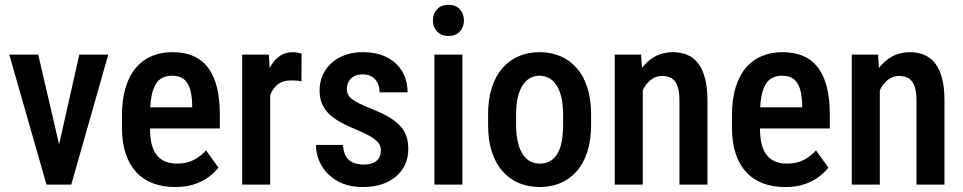

<svg xmlns="http://www.w3.org/2000/svg" viewBox="-20 -750 3914 780"><path d="M204.6 -94.7 302.2 -528.3H419.9L269.5 0H196.8ZM135.3 -528.3 236.3 -93.3 241.2 0H168.9L17.6 -528.3Z M691.9 9.8Q640.6 9.8 600.6 -5.6Q560.5 -21 532.7 -51.5Q504.9 -82 490.2 -126.7Q475.6 -171.4 475.6 -230.5V-281.2Q475.6 -348.1 491 -396.7Q506.3 -445.3 533.7 -476.6Q561 -507.8 598.4 -522.9Q635.7 -538.1 679.7 -538.1Q729.5 -538.1 766.1 -522Q802.7 -505.9 826.4 -473.6Q850.1 -441.4 861.6 -394Q873 -346.7 873 -285.2V-228H530.3V-314H760.7V-326.2Q759.8 -362.3 752 -388.4Q744.1 -414.6 726.8 -428.5Q709.5 -442.4 679.2 -442.4Q657.2 -442.4 640.1 -434.1Q623 -425.8 612.1 -407.2Q601.1 -388.7 595.2 -357.7Q589.4 -326.7 589.4 -281.2V-230.5Q589.4 -190.9 596.4 -163.6Q603.5 -136.2 617.7 -118.9Q631.8 -101.6 652.1 -93.5Q672.4 -85.4 699.2 -85.4Q738.8 -85.4 767.3 -100.3Q795.9 -115.2 816.9 -139.2L867.2 -69.3Q853 -50.3 829.1 -32Q805.2 -13.7 771.2 -2Q737.3 9.8 691.9 9.8Z M1077.6 -426.3V0H963.9V-528.3H1072.3ZM1205.1 -531.7 1204.6 -419.4Q1194.8 -421.9 1183.8 -422.6Q1172.9 -423.3 1162.1 -423.3Q1138.7 -423.3 1121.6 -415Q1104.5 -406.7 1092.8 -391.1Q1081.1 -375.5 1074.5 -353.5Q1067.9 -331.5 1066.4 -303.7L1042 -302.7Q1042 -352.5 1049.8 -395.3Q1057.6 -438 1073.5 -470Q1089.4 -502 1113.3 -520Q1137.2 -538.1 1168.9 -538.1Q1177.7 -538.1 1189 -536.1Q1200.2 -534.2 1205.1 -531.7Z M1527.3 -139.2Q1527.3 -155.8 1517.8 -168.7Q1508.3 -181.6 1487.3 -194.3Q1466.3 -207 1431.2 -221.7Q1394.5 -236.8 1366.2 -252Q1337.9 -267.1 1318.4 -285.4Q1298.8 -303.7 1288.6 -327.6Q1278.3 -351.6 1278.3 -383.3Q1278.3 -416 1290.5 -443.8Q1302.7 -471.7 1325.7 -492.9Q1348.6 -514.2 1380.9 -526.1Q1413.1 -538.1 1453.6 -538.1Q1510.7 -538.1 1551.5 -517.3Q1592.3 -496.6 1614 -459.7Q1635.7 -422.9 1635.7 -375H1522Q1522 -395 1514.6 -411.4Q1507.3 -427.7 1492.2 -437.7Q1477.1 -447.8 1453.6 -447.8Q1432.1 -447.8 1417.7 -439.7Q1403.3 -431.6 1396.2 -418.2Q1389.2 -404.8 1389.2 -388.2Q1389.2 -376 1393.6 -366.7Q1397.9 -357.4 1408.2 -348.9Q1418.5 -340.3 1435.8 -331.5Q1453.1 -322.8 1480 -311.5Q1533.2 -291 1568.4 -269Q1603.5 -247.1 1621.1 -217.8Q1638.7 -188.5 1638.7 -145Q1638.7 -109.9 1625.7 -81.5Q1612.8 -53.2 1588.6 -32.7Q1564.5 -12.2 1530.5 -1.2Q1496.6 9.8 1455.1 9.8Q1393.1 9.8 1350.3 -14.9Q1307.6 -39.6 1285.6 -78.6Q1263.7 -117.7 1263.7 -161.1H1373.5Q1375 -129.9 1387 -112.3Q1398.9 -94.7 1417.5 -88.1Q1436 -81.5 1456.1 -81.5Q1480 -81.5 1495.6 -88.1Q1511.2 -94.7 1519.3 -107.9Q1527.3 -121.1 1527.3 -139.2Z M1858.4 -528.3V0H1744.6V-528.3ZM1738.8 -666.5Q1738.8 -693.8 1755.4 -712.2Q1772 -730.5 1801.8 -730.5Q1831.5 -730.5 1848.1 -712.2Q1864.7 -693.8 1864.7 -666.5Q1864.7 -640.1 1848.1 -622.1Q1831.5 -604 1801.8 -604Q1772 -604 1755.4 -622.1Q1738.8 -640.1 1738.8 -666.5Z M1962.9 -242.7V-285.2Q1962.9 -346.7 1978 -394Q1993.2 -441.4 2021.2 -473.4Q2049.3 -505.4 2087.4 -521.7Q2125.5 -538.1 2171.4 -538.1Q2218.3 -538.1 2256.6 -521.7Q2294.9 -505.4 2323 -473.4Q2351.1 -441.4 2366.2 -394Q2381.3 -346.7 2381.3 -285.2V-242.7Q2381.3 -181.2 2366.2 -133.8Q2351.1 -86.4 2323 -54.4Q2294.9 -22.5 2256.8 -6.3Q2218.8 9.8 2172.4 9.8Q2126.5 9.8 2088.1 -6.3Q2049.8 -22.5 2021.5 -54.4Q1993.2 -86.4 1978 -133.8Q1962.9 -181.2 1962.9 -242.7ZM2076.7 -285.2V-242.7Q2076.7 -203.1 2083.5 -173.6Q2090.3 -144 2103 -124.5Q2115.7 -105 2133.3 -95.2Q2150.9 -85.4 2172.4 -85.4Q2196.3 -85.4 2214.1 -95.2Q2231.9 -105 2243.9 -124.5Q2255.9 -144 2261.7 -173.6Q2267.6 -203.1 2267.6 -242.7V-285.2Q2267.6 -324.2 2260.7 -353.8Q2253.9 -383.3 2241.2 -403.1Q2228.5 -422.9 2210.7 -432.6Q2192.9 -442.4 2171.4 -442.4Q2150.4 -442.4 2133.1 -432.6Q2115.7 -422.9 2103 -403.1Q2090.3 -383.3 2083.5 -353.8Q2076.7 -324.2 2076.7 -285.2Z M2591.3 -415.5V0H2477.5V-528.3H2584.5ZM2570.8 -283.2H2534.7Q2534.2 -340.3 2546.9 -387.2Q2559.6 -434.1 2583.3 -467.8Q2606.9 -501.5 2639.9 -519.8Q2672.9 -538.1 2713.4 -538.1Q2744.6 -538.1 2770.8 -527.6Q2796.9 -517.1 2815.4 -493.7Q2834 -470.2 2844 -432.6Q2854 -395 2854 -340.8V0H2740.2V-341.8Q2740.2 -378.9 2732.2 -400.6Q2724.1 -422.4 2708.5 -431.9Q2692.9 -441.4 2668.9 -441.4Q2647 -441.4 2628.7 -429Q2610.4 -416.5 2597.4 -394.8Q2584.5 -373 2577.6 -344.5Q2570.8 -315.9 2570.8 -283.2Z M3169.9 9.8Q3118.7 9.8 3078.6 -5.6Q3038.6 -21 3010.7 -51.5Q2982.9 -82 2968.3 -126.7Q2953.6 -171.4 2953.6 -230.5V-281.2Q2953.6 -348.1 2969 -396.7Q2984.4 -445.3 3011.7 -476.6Q3039.1 -507.8 3076.4 -522.9Q3113.8 -538.1 3157.7 -538.1Q3207.5 -538.1 3244.1 -522Q3280.8 -505.9 3304.4 -473.6Q3328.1 -441.4 3339.6 -394Q3351.1 -346.7 3351.1 -285.2V-228H3008.3V-314H3238.8V-326.2Q3237.8 -362.3 3230 -388.4Q3222.2 -414.6 3204.8 -428.5Q3187.5 -442.4 3157.2 -442.4Q3135.3 -442.4 3118.2 -434.1Q3101.1 -425.8 3090.1 -407.2Q3079.1 -388.7 3073.2 -357.7Q3067.4 -326.7 3067.4 -281.2V-230.5Q3067.4 -190.9 3074.5 -163.6Q3081.5 -136.2 3095.7 -118.9Q3109.9 -101.6 3130.1 -93.5Q3150.4 -85.4 3177.2 -85.4Q3216.8 -85.4 3245.4 -100.3Q3273.9 -115.2 3294.9 -139.2L3345.2 -69.3Q3331.1 -50.3 3307.1 -32Q3283.2 -13.7 3249.3 -2Q3215.3 9.8 3169.9 9.8Z M3554.2 -415.5V0H3440.4V-528.3H3547.4ZM3533.7 -283.2H3497.6Q3497.1 -340.3 3509.8 -387.2Q3522.5 -434.1 3546.1 -467.8Q3569.8 -501.5 3602.8 -519.8Q3635.7 -538.1 3676.3 -538.1Q3707.5 -538.1 3733.6 -527.6Q3759.8 -517.1 3778.3 -493.7Q3796.9 -470.2 3806.9 -432.6Q3816.9 -395 3816.9 -340.8V0H3703.1V-341.8Q3703.1 -378.9 3695.1 -400.6Q3687 -422.4 3671.4 -431.9Q3655.8 -441.4 3631.8 -441.4Q3609.9 -441.4 3591.6 -429Q3573.2 -416.5 3560.3 -394.8Q3547.4 -373 3540.5 -344.5Q3533.7 -315.9 3533.7 -283.2Z"/></svg>

Font: Roboto Condensed Medium
Style: Regular
Weight: 500
Designer: Christian Robertson
Foundry: Google
Version: Version 3.0